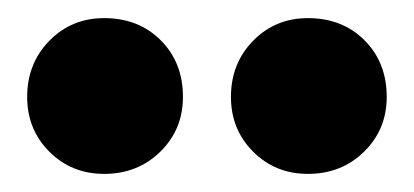

<svg xmlns="http://www.w3.org/2000/svg" viewBox="-20 -812 457 212"><path d="M95 -620Q59 -620 34.5 -644.5Q10 -669 10 -705Q10 -742 34.5 -767Q59 -792 95 -792Q133 -792 157.5 -767.5Q182 -743 182 -705Q182 -669 157 -644.5Q132 -620 95 -620ZM320 -620Q284 -620 259.5 -644.5Q235 -669 235 -705Q235 -742 259.5 -767Q284 -792 320 -792Q358 -792 382.5 -767.5Q407 -743 407 -705Q407 -669 382 -644.5Q357 -620 320 -620Z"/></svg>

Font: Fz Poppins Black
Style: Regular
Weight: 900
Designer: Ninad Kale (Devanagari), Jonny Pinhorn (Latin)
Foundry: Indian Type Foundry
Version: Vit hóa bi Vntype.Com & FontZin.Com